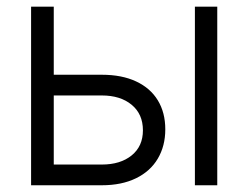

<svg xmlns="http://www.w3.org/2000/svg" viewBox="-20 -550 737 570"><path d="M470.7 -166Q470.7 -116.7 448.5 -79.1Q426.3 -41.5 383.8 -20.8Q341.3 0 282.2 0H72.3V-530.3H139.6V-328.1H282.2Q341.8 -328.1 384 -308.3Q426.3 -288.6 448.5 -252.2Q470.7 -215.8 470.7 -166ZM282.2 -61.5Q337.4 -61.5 370.8 -88.6Q404.3 -115.7 404.3 -163.1Q404.3 -211.4 370.8 -239Q337.4 -266.6 282.2 -266.6H139.6V-61.5ZM558.6 -530.3H625V0H558.6Z"/></svg>

Font: Pretendard JP Light
Style: Regular
Weight: 300
Designer: Base glyphs from Inter by Rasmus Andersson; Hangeul glyphs from Noto Sans CJK(Source Han Sans) by Jang Soo-young and Kan
Foundry: Kil Hyung-jin
Version: Version 1.309